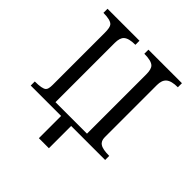

<svg xmlns="http://www.w3.org/2000/svg" viewBox="-173 -593 846 846"><g transform="rotate(45 250.0 -169.5)"><path d="M13.7 -452.1Q58.6 -452.1 71.3 -437.5Q80.1 -427.7 80.1 -393.6V-69.3Q80.1 -42 71.3 -35.2Q59.6 -24.4 13.7 -24.4V1H203.1V139.6H265.6V1H477.5V-24.4Q436.5 -24.4 420.9 -35.2Q405.3 -44.9 405.3 -69.3V-393.6Q405.3 -423.8 420.9 -437.5Q437.5 -452.1 477.5 -452.1V-477.5H268.6V-452.1Q312.5 -452.1 327.1 -437.5Q338.9 -425.8 338.9 -393.6V-24.4H142.6V-393.6Q142.6 -424.8 156.2 -437.5Q171.9 -452.1 212.9 -452.1V-477.5H13.7Z"/></g></svg>

Font: BatangChe
Style: Regular
Weight: 400
Monospace: yes
Version: Version 2.21